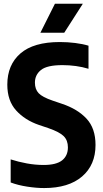

<svg xmlns="http://www.w3.org/2000/svg" viewBox="-20 -968 534 998"><path d="M209.5 9.5Q169 9.5 121.8 2.2Q74.5 -5 35.5 -19.5V-139.5Q76 -126.5 119.8 -118.5Q163.5 -110.5 207 -110.5Q272.5 -110.5 302.8 -134.5Q333 -158.5 333 -202Q333 -238.5 311.2 -260.2Q289.5 -282 231.5 -302L182.5 -318.5Q109.5 -343.5 63.8 -394Q18 -444.5 18 -528Q18 -631 86.2 -690.2Q154.5 -749.5 291 -749.5Q332 -749.5 371.2 -744.5Q410.5 -739.5 440 -730.5V-610.5Q409 -620 374.2 -624.8Q339.5 -629.5 304.5 -629.5Q224.5 -629.5 193 -604.2Q161.5 -579 161.5 -538.5Q161.5 -504 181 -483.5Q200.5 -463 253.5 -445L302 -428.5Q383 -401.5 429.8 -351.2Q476.5 -301 476.5 -214.5Q476.5 -110.5 406.5 -50.5Q336.5 9.5 209.5 9.5ZM190 -798 265.5 -948.5H410.5L314 -798Z"/></svg>

Font: Encode Sans Condensed
Style: Bold
Weight: 700
Width: 3
Designer: Multiple Designers
Foundry: Impallari Type
Version: Version 3.000; ttfautohint (v1.8.3) -l 8 -r 50 -G 200 -x 14 